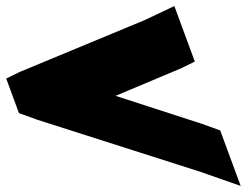

<svg xmlns="http://www.w3.org/2000/svg" viewBox="-203 -676 829 633"><path d="M272.2 -609 371.8 -656 439.3 -473 394.4 -451 178.1 -360 461.9 -268 523 -246 590.5 -63 456.2 -110 -79.4 -281 -140.5 -303 -182.5 -417 -137.6 -439Z"/></svg>

Font: Nordica Plus
Style: NordicaClassicBkExtOpObl
Weight: 900
Version: Version 1.01